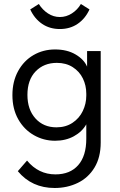

<svg xmlns="http://www.w3.org/2000/svg" viewBox="-20 -695 598 959"><path d="M415 -440H483V17Q483 91 452 142Q421 193 368.5 218.5Q316 244 253 244Q139 244 69 160L115 107Q172 176 257 176Q330 176 370.5 130Q411 84 411 -2V-74Q390 -37 349 -14.5Q308 8 255 8Q198 8 149 -20Q100 -48 71 -99.5Q42 -151 42 -220Q42 -288 70.5 -340Q99 -392 147.5 -420Q196 -448 255 -448Q315 -448 357.5 -423Q400 -398 415 -362ZM411 -217V-227Q411 -268 394 -303Q377 -338 343.5 -359.5Q310 -381 264 -381Q199 -381 158 -338.5Q117 -296 117 -221Q117 -148 157 -103.5Q197 -59 262 -59Q308 -59 342 -81.5Q376 -104 393.5 -140.5Q411 -177 411 -217ZM131 -648 174 -675Q192 -646 219.5 -628Q247 -610 279 -610Q311 -610 339 -628Q367 -646 384 -675L427 -648Q406 -602 368 -576Q330 -550 279 -550Q228 -550 190 -576Q152 -602 131 -648Z"/></svg>

Font: Tilda Sans
Style: Regular
Weight: 400
Designer: ParaType Ltd
Foundry: ParaType Ltd
Version: Version 1.002W